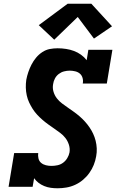

<svg xmlns="http://www.w3.org/2000/svg" viewBox="-20 -1002 640 1030"><path d="M289 8Q270 8 252 5.5Q234 3 217 -4Q200 -11 186.5 -21.5Q173 -32 163 -46L155 0H26L56 -181H185Q183 -166 186.5 -151.5Q190 -137 201 -128Q212 -119 226.5 -115.5Q241 -112 256 -112Q272 -112 288.5 -115.5Q305 -119 318.5 -129Q332 -139 341 -154Q350 -169 353 -185Q356 -206 349.5 -226Q343 -246 331 -261.5Q319 -277 303 -289Q287 -301 271 -312Q255 -323 239 -334.5Q223 -346 208 -359Q193 -372 179.5 -386.5Q166 -401 155.5 -417.5Q145 -434 136.5 -452Q128 -470 123.5 -490.5Q119 -511 118.5 -532Q118 -553 121 -574Q125 -595 132 -615.5Q139 -636 149 -655.5Q159 -675 173.5 -692.5Q188 -710 207 -722.5Q226 -735 247 -739Q268 -743 289 -743Q312 -743 334.5 -739.5Q357 -736 377 -728.5Q397 -721 414.5 -708.5Q432 -696 445 -679L454 -735H583L553 -554H424Q427 -569 423 -583.5Q419 -598 408.5 -607Q398 -616 383 -619.5Q368 -623 354 -623Q339 -623 323.5 -619Q308 -615 295 -605Q282 -595 274.5 -580.5Q267 -566 265 -551Q261 -530 267 -510Q273 -490 285 -474.5Q297 -459 313 -447Q329 -435 345 -424Q361 -413 377 -401.5Q393 -390 408 -377Q423 -364 436 -349.5Q449 -335 460 -319Q471 -303 479.5 -285Q488 -267 493 -247Q498 -227 499 -206Q500 -185 496 -164Q492 -140 483 -117.5Q474 -95 459.5 -74.5Q445 -54 425.5 -37.5Q406 -21 383 -10.5Q360 0 336 4Q312 8 289 8ZM271 -789 188 -867 343 -982H470L581 -861L484 -795L397 -911Z"/></svg>

Font: Iosevka Etoile Heavy Oblique
Style: Regular
Weight: 900
Italic angle: -9°
Designer: Belleve Invis
Foundry: Belleve Invis
Version: Version 15.5.2; ttfautohint (v1.8.4)